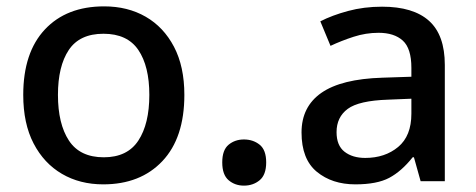

<svg xmlns="http://www.w3.org/2000/svg" viewBox="-20 -569 1495 603"><path d="M559 -271Q559 -136 490 -63Q421 10 304 10Q231 10 174.5 -23Q118 -56 85.5 -118.5Q53 -181 53 -271Q53 -404 121 -476.5Q189 -549 307 -549Q381 -549 437.5 -516.5Q494 -484 526.5 -422Q559 -360 559 -271ZM162 -271Q162 -180 196.5 -127.5Q231 -75 306 -75Q380 -75 414.5 -127.5Q449 -180 449 -271Q449 -361 414.5 -412Q380 -463 305 -463Q230 -463 196 -412Q162 -361 162 -271Z M678 -59Q678 -98 698 -114.5Q718 -131 746 -131Q775 -131 795.5 -114.5Q816 -98 816 -59Q816 -20 795.5 -3Q775 14 746 14Q718 14 698 -3Q678 -20 678 -59Z M1180 -548Q1278 -548 1327.5 -503.5Q1377 -459 1377 -365V0H1301L1280 -75H1276Q1241 -31 1202.5 -10.5Q1164 10 1096 10Q1023 10 975 -29.5Q927 -69 927 -153Q927 -234 989.5 -277.5Q1052 -321 1181 -325L1272 -328V-356Q1272 -417 1245 -441.5Q1218 -466 1169 -466Q1129 -466 1090.5 -453.5Q1052 -441 1018 -425L986 -502Q1023 -521 1073 -534.5Q1123 -548 1180 -548ZM1199 -256Q1107 -253 1072 -227Q1037 -201 1037 -154Q1037 -112 1062 -92.5Q1087 -73 1127 -73Q1189 -73 1230.5 -107.5Q1272 -142 1272 -212V-259Z"/></svg>

Font: Noto Sans Meetei Mayek Medium
Style: Regular
Weight: 500
Designer: Monotype Design Team and Neelakash Kshetrimayum
Foundry: Monotype Imaging Inc.
Version: Version 2.002; ttfautohint (v1.8.4.7-5d5b)